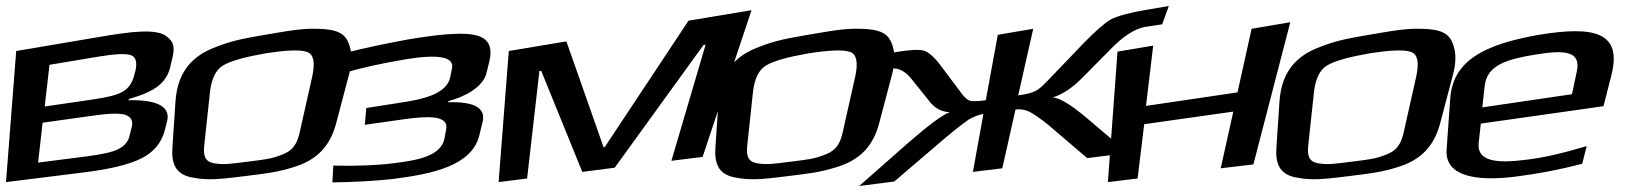

<svg xmlns="http://www.w3.org/2000/svg" viewBox="-52 -573 5428 640"><path d="M515 -347 519 -365C532 -413 530 -431 503 -452C469 -479 380 -467 286 -451L2 -403L-32 34L217 3C310 -8 377 -24 417 -44C459 -64 486 -96 497 -138L504 -165C519 -216 476 -241 376 -239L378 -243C449 -264 499 -287 515 -347ZM261 -242 97 -218 113 -357 281 -385C336 -394 371 -395 387 -388C401 -382 405 -365 400 -339L398 -332C384 -268 352 -256 261 -242ZM381 -125C377 -103 364 -87 344 -77C325 -66 287 -58 231 -51L75 -31L90 -164L262 -188C317 -196 353 -196 369 -189C385 -182 391 -170 388 -154Z M1111 -323C1120 -356 1121 -384 1117 -406C1107 -451 1089 -471 1029 -476C966 -480 931 -474 843 -459C757 -444 724 -439 659 -413C574 -379 539 -317 533 -236L523 -86C518 -28 533 7 585 18C639 29 677 25 765 14C836 5 869 2 927 -16C1006 -40 1048 -87 1068 -160ZM947 -132C939 -97 927 -73 892 -59C853 -43 829 -41 773 -34C717 -27 694 -23 660 -29C630 -35 625 -56 629 -90L648 -267C653 -311 668 -341 692 -355C717 -370 764 -383 832 -395C902 -406 949 -408 971 -400C993 -393 999 -366 989 -319Z M1570 -331 1580 -372C1596 -446 1548 -464 1463 -460C1427 -459 1377 -453 1311 -442C1234 -428 1162 -413 1097 -396L1092 -329C1152 -347 1221 -362 1304 -376C1410 -393 1461 -383 1455 -347L1449 -317C1438 -258 1353 -241 1278 -230L1169 -213L1164 -157L1291 -175C1363 -185 1446 -193 1435 -141L1430 -113C1419 -53 1342 -39 1261 -29C1206 -22 1138 -19 1059 -21L1056 35C1131 34 1197 30 1254 24C1391 7 1522 -21 1546 -123L1557 -168C1567 -213 1529 -235 1442 -232L1443 -236C1499 -251 1559 -283 1570 -331Z M2290 -50 2453 -539 2243 -504 1964 -83 1960 -82 1836 -435 1644 -403 1610 34 1705 22 1746 -336 1752 -337 1889 0 1997 -14 2293 -423 2300 -424 2186 -37Z M2921 -323C2930 -356 2931 -384 2927 -406C2917 -451 2899 -471 2839 -476C2776 -480 2741 -474 2653 -459C2567 -444 2534 -439 2469 -413C2384 -379 2349 -317 2343 -236L2333 -86C2328 -28 2343 7 2395 18C2449 29 2487 25 2575 14C2646 5 2679 2 2737 -16C2816 -40 2858 -87 2878 -160ZM2757 -132C2749 -97 2737 -73 2702 -59C2663 -43 2639 -41 2583 -34C2527 -27 2504 -23 2470 -29C2440 -35 2435 -56 2439 -90L2458 -267C2463 -311 2478 -341 2502 -355C2527 -370 2574 -383 2642 -395C2712 -406 2759 -408 2781 -400C2803 -393 2809 -366 2799 -319Z M3234 -239C3207 -235 3190 -235 3181 -237C3173 -240 3163 -248 3153 -262L3084 -354C3063 -382 3044 -399 3028 -404C3011 -409 2979 -407 2932 -399L2869 -388L2865 -336L2915 -344C2943 -349 2968 -335 2991 -304L3044 -238C3062 -213 3086 -200 3114 -199C3090 -191 3042 -155 2971 -93L2812 47L2929 32L3095 -110C3134 -143 3162 -164 3178 -175C3196 -185 3211 -191 3226 -193L3191 0L3289 -12L3333 -208C3347 -210 3362 -208 3376 -202C3390 -196 3412 -181 3442 -157L3572 -46L3708 -63L3576 -175C3521 -222 3481 -247 3457 -248C3491 -259 3524 -281 3557 -315L3649 -408C3691 -452 3731 -477 3763 -483L3822 -492L3844 -553L3768 -540C3713 -531 3675 -520 3652 -509C3631 -497 3601 -471 3562 -431L3441 -305C3424 -287 3411 -275 3400 -270C3389 -264 3371 -259 3342 -255L3392 -477L3274 -457Z M4126 -25 4249 -499 4120 -477 4073 -265 3768 -220 3792 -421 3673 -401 3641 34 3740 22 3762 -159 4059 -201 4017 -12Z M4791 -323C4800 -356 4801 -384 4797 -406C4787 -451 4769 -471 4709 -476C4646 -480 4611 -474 4523 -459C4437 -444 4404 -439 4339 -413C4254 -379 4219 -317 4213 -236L4203 -86C4198 -28 4213 7 4265 18C4319 29 4357 25 4445 14C4516 5 4549 2 4607 -16C4686 -40 4728 -87 4748 -160ZM4627 -132C4619 -97 4607 -73 4572 -59C4533 -43 4509 -41 4453 -34C4397 -27 4374 -23 4340 -29C4310 -35 4305 -56 4309 -90L4328 -267C4333 -311 4348 -341 4372 -355C4397 -370 4444 -383 4512 -395C4582 -406 4629 -408 4651 -400C4673 -393 4679 -366 4669 -319Z M5078 -457C4894 -425 4790 -370 4782 -243L4770 -74C4764 15 4869 32 4998 16C5070 7 5145 -7 5222 -27L5237 -86C5157 -62 5091 -47 5039 -41C4940 -28 4870 -33 4877 -97L4884 -161L5293 -219L5320 -325C5354 -464 5265 -488 5078 -457ZM5065 -391C5162 -407 5219 -404 5204 -335L5188 -259L4889 -215L4897 -287C4905 -355 4968 -375 5065 -391Z"/></svg>

Font: Gamestation Warped
Style: Italic
Weight: 400
Designer: Jonas Hecksher
Foundry: Jonas Hecksher, Playtypeª, e-types AS
Version: Version 1.003